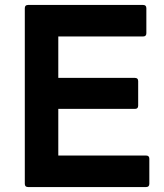

<svg xmlns="http://www.w3.org/2000/svg" viewBox="-20 -754 660 774"><path d="M93 0Q80 0 80 -13V-721Q80 -734 93 -734H557Q570 -734 570 -721V-620Q570 -607 557 -607H215V-440H524Q537 -440 537 -427V-328Q537 -315 524 -315H215V-127H569Q582 -127 582 -114V-13Q582 0 569 0Z"/></svg>

Font: LINE Seed Sans KR Bold
Style: Regular
Weight: 700
Designer: LINE BX Design & Sandoll Inc & Dalton Maag Ltd
Foundry: Sandoll Inc.
Version: Version 1.000